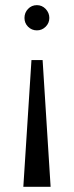

<svg xmlns="http://www.w3.org/2000/svg" viewBox="-20 -593 285 739"><path d="M174.8 126 144 -361.8H101.1L69.8 126ZM74.2 -523.9Q74.2 -503.9 87.9 -490.2Q102.1 -476.1 122.1 -476.1Q141.6 -476.1 155.8 -490.2Q169.9 -504.4 169.9 -523.9Q169.9 -543.5 155.8 -558.6Q141.6 -573.2 122.1 -573.2Q101.6 -573.2 87.9 -558.6Q74.2 -544.4 74.2 -523.9Z"/></svg>

Font: SimahzazaarabicW05-Regular
Style: Regular
Weight: 400
Designer: Ahmed zaza
Foundry: Ahmed zaza
Version: Version 1.001